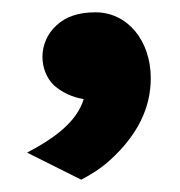

<svg xmlns="http://www.w3.org/2000/svg" viewBox="-20 -156 293 312"><path d="M225 -29C225 -89 188 -136 135 -136C108 -136 87 -129 72 -115C41 -87 43 -41 68 -17C81 -6 97 2 116 5C105 42 68 69 24 92L112 136C129 127 145 117 159 104C203 64 225 20 225 -29Z"/></svg>

Font: Karla
Style: Bold Stencil
Weight: 400
Designer: Jonathan Pinhorn
Version: Version 1.000